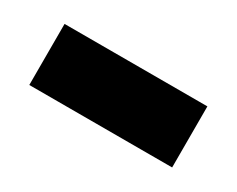

<svg xmlns="http://www.w3.org/2000/svg" viewBox="-35 -424 376 305"><g transform="rotate(30 153.0 -272.0)"><path d="M284 -328V-216H22V-328Z"/></g></svg>

Font: Minipax
Style: Bold
Weight: 600
Designer: Raphaël Ronot, Igor Stepanchenko (Cyrillic)
Foundry: steppetype
Version: Version 1.002